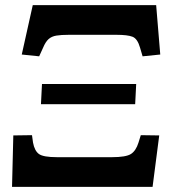

<svg xmlns="http://www.w3.org/2000/svg" viewBox="-20 -730 677 750"><path d="M133 -510 65 -517 108 -710H590L606 -517L537 -510L527 -544Q517 -579 497.5 -586.5Q478 -594 436 -594H248Q219 -594 200.5 -591Q182 -588 170 -577.5Q158 -567 148 -543ZM140 -323 144 -402H512L508 -323ZM27 0 32 -201 105 -202 109 -173Q115 -141 132 -128.5Q149 -116 203 -116H417Q472 -116 491.5 -128.5Q511 -141 521 -173L530 -202L602 -201L576 0Z"/></svg>

Font: Literata 36pt ExtraBold
Style: Italic
Weight: 800
Italic angle: -2°
Designer: Latin by Veronika Burian and Jose Scaglione. Greek by Irene Vlachou. Cyrillic by Vera Evstafieva
Foundry: TypeTogether
Version: Version 3.002